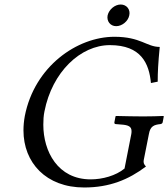

<svg xmlns="http://www.w3.org/2000/svg" viewBox="-20 -821 746 851"><path d="M487 -658C322 -658 133 -527 90 -307C86 -285 84 -264 84 -243C84 -100 184 10 353 10C466 10 550 -25 627 -83C618 -92 615 -100 617 -111L640 -227C646 -262 663 -268 691 -271C696 -272 700 -274 701 -279L706 -305L704 -307C675 -306 654 -305 615 -305C578 -305 539 -306 494 -307L492 -305L487 -279C486 -274 489 -271 493 -271L517 -269C549 -267 563 -260 563 -240C563 -236 563 -232 562 -227L532 -74C493 -42 434 -26 382 -26C236 -26 172 -150 172 -268C172 -288 173 -308 177 -327C211 -502 337 -621 467 -621C606 -621 641 -539 649 -453L679 -459C679 -501 681 -541 688 -613C630 -613 604 -658 487 -658ZM457 -753C452 -727 469 -705 495 -705C521 -705 548 -727 553 -753C559 -779 541 -801 515 -801C489 -801 463 -779 457 -753Z"/></svg>

Font: Libertinus Serif
Style: Italic
Weight: 400
Italic angle: -12°
Designer: Philipp H. Poll, Khaled Hosny
Foundry: Caleb Maclennan
Version: Version 7.050;RELEASE